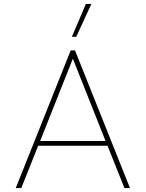

<svg xmlns="http://www.w3.org/2000/svg" viewBox="-20 -955 740 975"><path d="M416 -935H444L367 -768H345ZM640 0 361 -699H339L60 0H88L174 -215H526L612 0ZM350 -657 516 -239H184Z"/></svg>

Font: Prompt Thin
Style: Regular
Weight: 100
Designer: Katatrad Team
Foundry: CadsonDemak
Version: Version 1.030